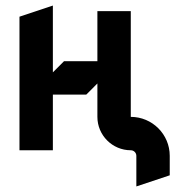

<svg xmlns="http://www.w3.org/2000/svg" viewBox="-20 -540 639 690"><path d="M330 -240V-120C330 -53.8 383.8 0 450 0C461 0 470 9 470 20V130L590 90V20C590 -57.3 527.3 -120 450 -120V-500H330V-320H210L170 -280V-520L50 -480V0H170V-200H290Z"/></svg>

Font: Abibas
Style: Medium
Weight: 500
Version: Version 0.3